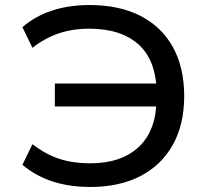

<svg xmlns="http://www.w3.org/2000/svg" viewBox="-20 -734 836 763"><path d="M339 9Q257 9 190 -12.5Q123 -34 69 -79L109 -161Q162 -120 216.5 -102.5Q271 -85 338 -85Q463 -85 532.5 -151Q602 -217 602 -343L628 -311H198V-402H629L603 -360Q602 -492 532 -556Q462 -620 335 -620Q268 -620 212.5 -601Q157 -582 109 -544L69 -626Q120 -670 187 -692Q254 -714 336 -714Q454 -714 538 -671Q622 -628 667 -547Q712 -466 712 -352Q712 -239 666.5 -158Q621 -77 537.5 -34Q454 9 339 9Z"/></svg>

Font: Nunito Sans 7pt SemiExpanded Medium
Style: Regular
Weight: 500
Width: 6
Designer: Vernon Adams
Foundry: Vernon Adams
Version: Version 3.101;gftools[0.9.27]